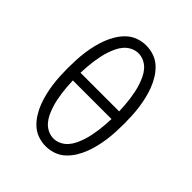

<svg xmlns="http://www.w3.org/2000/svg" viewBox="-206 -873 1012 1012"><g transform="rotate(45 300.0 -367.5)"><path d="M300 8Q270 8 241.5 -2Q213 -12 191 -32.5Q169 -53 153 -79Q137 -105 126.5 -132.5Q116 -160 109 -189.5Q102 -219 98 -248.5Q94 -278 92.5 -308Q91 -338 91 -368Q91 -397 92.5 -427Q94 -457 98 -486.5Q102 -516 109 -545.5Q116 -575 126.5 -602.5Q137 -630 153 -656Q169 -682 191 -702.5Q213 -723 241.5 -733Q270 -743 300 -743Q330 -743 358.5 -733Q387 -723 409 -702.5Q431 -682 447 -656Q463 -630 473.5 -602.5Q484 -575 491 -545.5Q498 -516 502 -486.5Q506 -457 507.5 -427Q509 -397 509 -368Q509 -338 507.5 -308Q506 -278 502 -248.5Q498 -219 491 -189.5Q484 -160 473.5 -132.5Q463 -105 447 -79Q431 -53 409 -32.5Q387 -12 358.5 -2Q330 8 300 8ZM156 -396H444Q443 -419 441.5 -441Q440 -463 437 -484.5Q434 -506 429.5 -528Q425 -550 418 -571Q411 -592 401.5 -612Q392 -632 377.5 -648.5Q363 -665 342.5 -675Q322 -685 300 -685Q278 -685 257.5 -675Q237 -665 222.5 -648.5Q208 -632 198.5 -612Q189 -592 182 -571Q175 -550 170.5 -528Q166 -506 163 -484.5Q160 -463 158.5 -441Q157 -419 156 -396ZM300 -50Q322 -50 342.5 -60Q363 -70 377.5 -86.5Q392 -103 401.5 -123Q411 -143 418 -164Q425 -185 429.5 -207Q434 -229 437 -250.5Q440 -272 441.5 -294Q443 -316 444 -339H156Q157 -316 158.5 -294Q160 -272 163 -250.5Q166 -229 170.5 -207Q175 -185 182 -164Q189 -143 198.5 -123Q208 -103 222.5 -86.5Q237 -70 257.5 -60Q278 -50 300 -50Z"/></g></svg>

Font: Iosevka Aile Custom Light
Style: Regular
Weight: 300
Designer: Belleve Invis
Foundry: Belleve Invis
Version: Version 17.0.2; ttfautohint (v1.8.3)